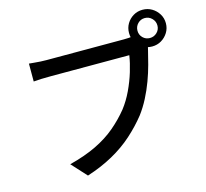

<svg xmlns="http://www.w3.org/2000/svg" viewBox="-122 -979 1244 1162"><g transform="rotate(-15 500.0 -398.0)"><path d="M805 -725Q805 -699 823 -681Q841 -663 867 -663Q893 -663 911.5 -681Q930 -699 930 -725Q930 -751 911.5 -769.5Q893 -788 867 -788Q841 -788 823 -769.5Q805 -751 805 -725ZM752 -725Q752 -757 767.5 -783Q783 -809 809 -824.5Q835 -840 867 -840Q899 -840 925 -824.5Q951 -809 967 -783Q983 -757 983 -725Q983 -693 967 -667Q951 -641 925 -625.5Q899 -610 867 -610Q835 -610 809 -625.5Q783 -641 767.5 -667Q752 -693 752 -725ZM854 -652Q848 -640 843.5 -625Q839 -610 836 -594Q827 -556 814.5 -509Q802 -462 783.5 -412Q765 -362 740.5 -314.5Q716 -267 686 -227Q640 -169 582.5 -117.5Q525 -66 452 -25.5Q379 15 289 44L203 -50Q301 -75 373 -110Q445 -145 498.5 -190.5Q552 -236 594 -288Q628 -332 653.5 -386Q679 -440 695.5 -494.5Q712 -549 719 -595Q704 -595 667 -595Q630 -595 580 -595Q530 -595 475 -595Q420 -595 370 -595Q320 -595 281.5 -595Q243 -595 227 -595Q195 -595 167 -594Q139 -593 119 -591V-703Q134 -702 152.5 -700Q171 -698 191 -697Q211 -696 227 -696Q241 -696 271.5 -696Q302 -696 343 -696Q384 -696 429.5 -696Q475 -696 520.5 -696Q566 -696 605.5 -696Q645 -696 673.5 -696Q702 -696 712 -696Q725 -696 742.5 -697Q760 -698 776 -702Z"/></g></svg>

Font: Noto Sans KR Medium
Style: Regular
Weight: 500
Designer: Ryoko NISHIZUKA  (kana, bopomofo & ideographs); Paul D. Hunt (Latin, Greek & Cyrillic); Sandoll Communications , Soo-you
Foundry: Adobe
Version: Version 2.004-H2;hotconv 1.0.118;makeotfexe 2.5.65603